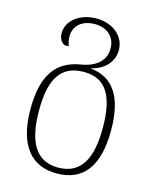

<svg xmlns="http://www.w3.org/2000/svg" viewBox="-118 -626 768 955"><g transform="rotate(15 265.5 -148.0)"><path d="M265 250C401 250 473 161 473 -27C473 -201 411 -286 298 -298V-300C373 -318 407 -370 407 -422C407 -491 348 -546 259 -546C181 -546 110 -501 110 -430C110 -399 129 -376 146 -376C151 -376 157 -377 161 -378C155 -394 152 -410 152 -426C152 -481 194 -517 259 -517C320 -517 365 -481 365 -419C365 -361 326 -318 240 -304C121 -284 58 -202 58 -27C58 161 136 250 265 250ZM265 220C149 220 101 128 101 -31C101 -193 149 -273 269 -273C381 -273 430 -193 430 -27C430 124 387 220 265 220Z"/></g></svg>

Font: Noto Serif Georgian ExtraLight
Style: Regular
Weight: 200
Designer: Monotype Design Team, Akaki Razmadze
Foundry: Google LLC
Version: Version 2.003